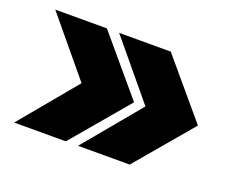

<svg xmlns="http://www.w3.org/2000/svg" viewBox="-81 -656 879 720"><g transform="rotate(20 358.5 -295.5)"><path d="M29.3 -70.3 216.3 -295.4 29.3 -521H235.4L425.8 -295.4L235.4 -70.3ZM284.2 -70.3 471.2 -295.4 284.2 -521H490.2L680.7 -295.4L490.2 -70.3Z"/></g></svg>

Font: Inter 20pt Black
Style: Regular
Weight: 900
Version: Version 4.001;git-66647c0bb